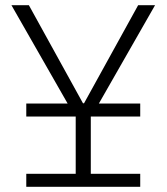

<svg xmlns="http://www.w3.org/2000/svg" viewBox="-20 -718 640 738"><path d="M81 -50H271V-270H81V-320H240L24 -698H91L299 -321H303L511 -698H576L360 -320H519V-270H329V-50H519V0H81Z"/></svg>

Font: IBM Plex Mono Light
Style: Regular
Weight: 300
Monospace: yes
Designer: Mike Abbink, Paul van der Laan, Pieter van Rosmalen
Foundry: Bold Monday
Version: Version 2.3